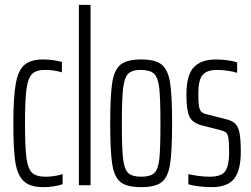

<svg xmlns="http://www.w3.org/2000/svg" viewBox="-20 -763 1036 791"><path d="M35 -254Q35 -363 45 -418.5Q55 -474 81 -496Q107 -518 157 -518Q195 -518 235 -508V-465Q202 -475 165 -475Q129 -475 112 -458Q95 -441 89 -396Q83 -351 83 -256Q83 -157 89 -112Q95 -67 112.5 -51Q130 -35 168 -35Q205 -35 238 -46V-4Q200 8 159 8Q103 8 77 -17.5Q51 -43 43 -96Q35 -149 35 -254Z M305 0V-743H353V0Z M434 -254Q434 -371 442.5 -423.5Q451 -476 477 -497Q503 -518 562 -518Q620 -518 646 -497Q672 -476 680.5 -423.5Q689 -371 689 -254Q689 -138 680.5 -85.5Q672 -33 646 -12.5Q620 8 562 8Q503 8 477 -12.5Q451 -33 442.5 -85.5Q434 -138 434 -254ZM641 -254Q641 -358 636 -401Q631 -444 614.5 -459.5Q598 -475 559 -475Q523 -475 507.5 -458.5Q492 -442 487 -398Q482 -354 482 -254Q482 -153 487 -109.5Q492 -66 508 -50.5Q524 -35 562 -35Q600 -35 616 -50.5Q632 -66 636.5 -109Q641 -152 641 -254Z M756 -4V-46Q770 -42 795.5 -38.5Q821 -35 844 -35Q893 -35 908.5 -58.5Q924 -82 924 -135Q924 -176 921 -194Q918 -212 910.5 -217.5Q903 -223 884 -228L813 -246Q773 -256 760.5 -282.5Q748 -309 748 -372Q748 -454 778.5 -486Q809 -518 869 -518Q893 -518 918.5 -514.5Q944 -511 957 -506V-463Q942 -468 918.5 -471.5Q895 -475 874 -475Q833 -475 815 -454.5Q797 -434 797 -378Q797 -341 800 -324.5Q803 -308 810.5 -301.5Q818 -295 836 -291L907 -273Q934 -267 947.5 -255Q961 -243 966.5 -216.5Q972 -190 972 -138Q972 -61 944.5 -26.5Q917 8 852 8Q825 8 797.5 4.5Q770 1 756 -4Z"/></svg>

Font: Saira Ultra Condensed Light
Style: Regular
Weight: 300
Width: 1
Designer: Hector Gatti with collaboration of the Omnibus-Type team
Foundry: Omnibus-Type
Version: Version 1.001; ttfautohint (v1.8)